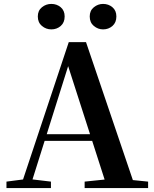

<svg xmlns="http://www.w3.org/2000/svg" viewBox="-20 -960 786 980"><path d="M242 -810Q215 -810 194 -827.5Q173 -845 173 -876Q173 -906 194 -923Q215 -940 242 -940Q270 -940 290 -923Q310 -906 310 -876Q310 -845 290 -827.5Q270 -810 242 -810ZM506 -810Q480 -810 459 -827.5Q438 -845 438 -876Q438 -906 459 -923Q480 -940 506 -940Q534 -940 554 -923Q574 -906 574 -876Q574 -845 554 -827.5Q534 -810 506 -810ZM13 0V-33L113 -46H131L240 -33V0ZM83 0 331 -745H419L672 0H528L317 -656H337L334 -642L132 0ZM193 -241 201 -275H518L525 -241ZM412 0V-33L547 -47H597L736 -33V0Z"/></svg>

Font: Noto Serif TC
Style: Bold
Weight: 700
Designer: Ryoko NISHIZUKA 西塚涼子 (kana & ideographs); Frank Grießhammer (Latin, Greek & Cyrillic); Wenlong ZHANG 张文龙 (bopomofo); San
Foundry: Adobe
Version: Version 2.002-H1;hotconv 1.1.0;makeotfexe 2.6.0